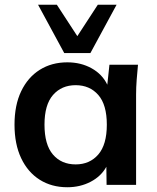

<svg xmlns="http://www.w3.org/2000/svg" viewBox="-20 -777 660 807"><path d="M263 10Q197 10 147 -21.5Q97 -53 69 -112Q41 -171 41 -253Q41 -335 69 -393.5Q97 -452 147 -483.5Q197 -515 263 -515Q320 -515 365 -490Q410 -465 431 -421L440 -505H560Q557 -474 554.5 -442Q552 -410 552 -379V0H428L427 -76Q405 -36 361 -13Q317 10 263 10ZM298 -86Q357 -86 393 -127.5Q429 -169 429 -253Q429 -337 393 -378Q357 -419 298 -419Q239 -419 203 -378Q167 -337 167 -253Q167 -169 202.5 -127.5Q238 -86 298 -86ZM250 -554 140 -757H219L305 -625L391 -757H470L360 -554Z"/></svg>

Font: MulishBold
Style: Bold
Weight: 700
Designer: Vernon Adams
Foundry: Vernon Adams
Version: Version 3.602; ttfautohint (v1.8.3)